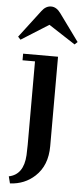

<svg xmlns="http://www.w3.org/2000/svg" viewBox="-66 -818 484 1102"><g transform="rotate(5 176.0 -267.0)"><path d="M8.8 -594.2 128.9 -752Q151.9 -783.2 183.1 -783.2Q214.4 -783.2 238.8 -748.5L351.6 -593.3L335.4 -578.1L182.1 -677.7L23.9 -578.1ZM117.7 -461.4H45.9V-499.5H247.1V15.6Q247.1 127.4 178.7 190.4Q120.6 244.6 35.6 249L25.4 209Q109.9 191.9 116.2 79.1Q117.7 48.8 117.7 20Z"/></g></svg>

Font: Cantata One
Style: Regular
Weight: 400
Designer: Joana Maria Correia da Silva
Foundry: Joana Maria Correia da Silva
Version: Version 1.002